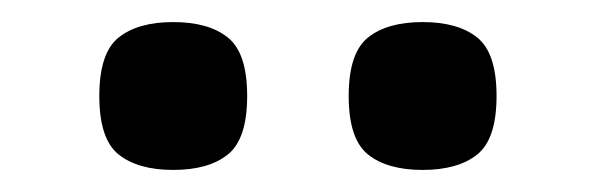

<svg xmlns="http://www.w3.org/2000/svg" viewBox="-20 -781 540 174"><path d="M412.5 -747Q430 -733 430 -694Q430 -655 412.5 -641Q395 -627 363 -627Q331 -627 313.5 -641Q296 -655 296 -694Q296 -733 313.5 -747Q331 -761 363 -761Q395 -761 412.5 -747ZM186.5 -747Q204 -733 204 -694Q204 -655 186.5 -641Q169 -627 137 -627Q105 -627 87.5 -641Q70 -655 70 -694Q70 -733 87.5 -747Q105 -761 137 -761Q169 -761 186.5 -747Z"/></svg>

Font: Viga
Style: Regular
Weight: 400
Designer: Oscar Yáñez
Foundry: Fontstage
Version: Version 1.001